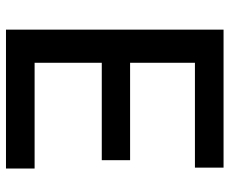

<svg xmlns="http://www.w3.org/2000/svg" viewBox="-83 -685 768 642"><g transform="rotate(90 301.0 -364.0)"><path d="M79.1 0V-727.5H540.5V-631.8H189.9V-415H515.6V-320.3H189.9V-95.7H543.5V0Z"/></g></svg>

Font: Inter 16pt Medium
Style: Regular
Weight: 500
Version: Version 4.001;git-66647c0bb